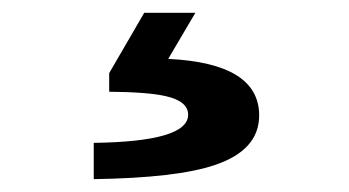

<svg xmlns="http://www.w3.org/2000/svg" viewBox="-20 -158 540 297"><path d="M282.2 -138.2 240.2 -66.9Q380.9 -60.1 380.9 20.5Q380.9 74.2 312.5 97.2Q253.9 117.2 125 119.1V63Q271 61 271 19.5Q271 -1.5 236.3 -9.3Q208.5 -15.6 148.9 -16.1V-44.9L203.1 -138.2Z"/></svg>

Font: FORM UDPGothic
Style: Bold
Weight: 700
Foundry: Pronama LLC
Version: Version 1.051